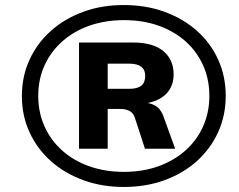

<svg xmlns="http://www.w3.org/2000/svg" viewBox="-20 -734 951 763"><path d="M472 9Q385 9 311 -18Q237 -45 182.5 -93.5Q128 -142 97.5 -208Q67 -274 67 -352Q67 -431 97.5 -497Q128 -563 182.5 -611.5Q237 -660 310.5 -687Q384 -714 472 -714Q560 -714 634 -687Q708 -660 762.5 -611.5Q817 -563 847 -497Q877 -431 877 -353Q877 -275 847 -209Q817 -143 762.5 -94Q708 -45 634 -18Q560 9 472 9ZM472 -51Q548 -51 610 -73.5Q672 -96 717 -136Q762 -176 787 -231.5Q812 -287 812 -353Q812 -419 787 -474.5Q762 -530 717 -570Q672 -610 610 -632Q548 -654 473 -654Q398 -654 335.5 -632Q273 -610 227.5 -569.5Q182 -529 157 -474Q132 -419 132 -353Q132 -287 157 -231.5Q182 -176 227.5 -135.5Q273 -95 335.5 -73Q398 -51 472 -51ZM294 -143V-565H510Q588 -565 629 -531Q670 -497 670 -439Q670 -386 634 -355Q598 -324 530 -320L556 -326Q585 -324 604 -309.5Q623 -295 633 -262L676 -143H556L516 -266Q510 -285 495 -293Q480 -301 457 -301H386L408 -318V-143ZM408 -381H494Q526 -381 541.5 -393.5Q557 -406 557 -432Q557 -457 541 -469Q525 -481 494 -481H408Z"/></svg>

Font: Nunito Sans 10pt SemiExpanded ExtraBold
Style: Italic
Weight: 800
Width: 6
Italic angle: -9°
Designer: Vernon Adams
Foundry: Vernon Adams
Version: Version 3.101;gftools[0.9.27]